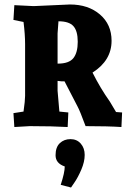

<svg xmlns="http://www.w3.org/2000/svg" viewBox="-20 -563 565 857"><path d="M136 -536 292 -543Q374 -543 426 -498.5Q478 -454 478 -381Q478 -293 393 -239Q428 -169 470 -110Q476 -101 476 -100L498 -63L525 -61L522 4Q462 0 362 0Q336 -70 326 -88L268 -200H254Q251 -200 237 -202V-158Q237 -153 245 -65L285 -61L282 4Q214 0 113 0L44 4L40 -58L85 -65Q92 -114 92 -135V-366Q92 -409 85 -465L40 -474L44 -540L125 -536Q130 -536 136 -536ZM269 180Q228 166 228 130Q228 94 247 76Q266 58 294.5 58Q323 58 340.5 78Q358 98 358 128.5Q358 159 343 194Q328 229 312 252L297 274L251 262Q269 207 269 180ZM241 -468 237 -414V-279H238Q288 -279 307.5 -303.5Q327 -328 327 -376.5Q327 -425 307.5 -446.5Q288 -468 241 -468Z"/></svg>

Font: Andada SC
Style: Bold
Weight: 700
Designer: Carolina Giovagnoli
Foundry: Carolina Giovagnoli
Version: Version 1.003